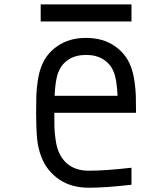

<svg xmlns="http://www.w3.org/2000/svg" viewBox="-20 -851 707 881"><path d="M166.7 -830.7H583.3V-752.6H166.7ZM248 -520.2Q234.4 -488.9 230.5 -411.5H519.5Q515.6 -488.9 502 -520.2Q487.6 -557.3 454.8 -578.1Q421.9 -599 375 -599Q328.1 -599 295.2 -578.1Q262.4 -557.3 248 -520.2ZM580.1 -546.2Q591.1 -518.2 596.7 -480.5Q602.2 -442.7 603.2 -413.7Q604.2 -384.8 604.2 -333.3H229.2Q229.2 -289.1 229.8 -265.3Q230.5 -241.5 235.4 -208.3Q240.2 -175.1 250 -153Q287.8 -67.7 388 -67.7Q463.5 -67.7 583.3 -81.4V-3.3Q464.8 10.4 388 10.4Q307.3 10.4 252 -27.3Q196.6 -65.1 171.9 -125.7Q154.9 -166.7 150.4 -213.5Q145.8 -260.4 145.8 -333.3Q145.8 -384.8 146.8 -413.7Q147.8 -442.7 153.3 -480.5Q158.9 -518.2 169.9 -546.2Q191.4 -604.2 245.1 -640.6Q298.8 -677.1 375 -677.1Q451.2 -677.1 504.9 -640.6Q558.6 -604.2 580.1 -546.2Z"/></svg>

Font: Monoid
Style: Regular
Weight: 400
Width: 4
Monospace: yes
Designer: Andreas Larsen (@larsenwork)
Version: Version 0.61